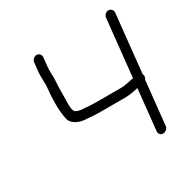

<svg xmlns="http://www.w3.org/2000/svg" viewBox="-121 -598 698 713"><g transform="rotate(-30 227.5 -241.0)"><path d="M412.3 -470 386.6 -225H381.6C363.8 -221.5 347.8 -217 328.7 -217H220.7C201.4 -217 187.8 -218.4 172.1 -220C158.7 -220 150.3 -222.1 139.8 -227C128.5 -234.3 129.8 -262.8 130.5 -281C130.8 -312.1 130.7 -333.9 132.9 -366.5C133.7 -378.4 131.5 -405.5 132.8 -418L137.2 -460C138.3 -470.3 130 -480 119.8 -480C109.7 -480 99.3 -470.3 98.2 -460L93.8 -418C92.7 -407.1 94.4 -376.6 94.2 -364C88.8 -313.2 86.7 -257.3 96.8 -218C103.2 -194.6 133.4 -181 165 -181C181.8 -179.3 195.6 -178 216.7 -178H324.7C347 -178 363.1 -182.2 382.5 -186L364.2 -11C363 -0.4 370.6 8 381.2 8C391.7 8 402 -0.4 403.2 -11L422.9 -199C429.1 -206.6 428.2 -214.7 425.3 -222L451.3 -470C452.4 -480.6 443.9 -490 433.4 -490C422.8 -490 413.4 -480.6 412.3 -470Z"/></g></svg>

Font: Just Breathe
Style: Obl2
Weight: 400
Foundry: Cannot Into Space Fonts
Version: Version 0.72